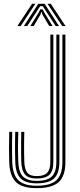

<svg xmlns="http://www.w3.org/2000/svg" viewBox="-20 -982 420 1009"><path d="M172.5 6.8Q97.1 6.8 63.9 -25.3Q30.6 -57.3 28.5 -131.1Q27.5 -169.1 27.3 -205.1Q27.1 -241 28.5 -289.1H44.3Q43.6 -261.1 43.3 -236Q42.9 -210.8 43.3 -185.6Q43.6 -160.3 44.3 -131.5Q46.5 -64.3 76.2 -35.1Q105.9 -5.8 172.5 -5.8Q245.1 -5.8 276.5 -35Q307.9 -64.1 307.9 -131.1V-800H323.7V-131.1Q323.7 -57.3 288.7 -25.3Q253.6 6.8 172.5 6.8ZM172.5 -18.5Q114.3 -18.5 88.1 -44.8Q62 -71.2 60.2 -131.8Q59.2 -162.7 59 -188.7Q58.8 -214.7 59.1 -239Q59.4 -263.3 60.2 -289.1H76Q75 -255.2 74.7 -217.7Q74.4 -180.2 76 -132.8Q77.9 -76.3 101.5 -53.8Q125.2 -31.3 172.5 -31.3Q228.1 -31.3 252.1 -54.4Q276.2 -77.5 276.2 -131.1V-800H292.1V-131.1Q292.1 -70.8 264.3 -44.6Q236.6 -18.5 172.5 -18.5ZM172.5 -43.9Q128.2 -43.9 110.7 -65.9Q93.2 -87.9 91.8 -133.2Q91.1 -161 90.9 -184.8Q90.6 -208.7 91 -233.6Q91.3 -258.5 91.8 -289.1H107.7Q106.7 -255 106.5 -228.1Q106.3 -201.2 106.7 -178.3Q107.2 -155.5 107.7 -133.2Q108.7 -94.7 122.5 -75.6Q136.4 -56.6 172.5 -56.6Q211.1 -56.6 227.8 -73.9Q244.5 -91.3 244.5 -131.1V-800H260.4V-131.1Q260.4 -84.3 240 -64.1Q219.6 -43.9 172.5 -43.9ZM71.1 -845 148.7 -962.1H165.8L88.6 -845ZM105.3 -845 181.2 -962.1H214.4L290.2 -845H272.4L219.5 -927.1L204.5 -949.6H191.2L176 -926.8L123.2 -845ZM139.2 -845 182.5 -914.9 191.7 -932.9H204L213.3 -914.9L256.7 -845H238.8L202.5 -906.2L199.2 -918.6H196.5L193.1 -906.2L157.1 -845ZM307 -845 229.7 -962.1H246.8L324.5 -845Z"/></svg>

Font: Big Shoulders Inline Text Thin
Style: Regular
Weight: 100
Designer: Patric King
Foundry: XO Type Co
Version: Version 2.002